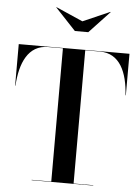

<svg xmlns="http://www.w3.org/2000/svg" viewBox="-63 -1022 781 1071"><g transform="rotate(5 327.5 -487.0)"><path d="M360 -907.5 209.5 -973.5 208 -972.5 323 -850H398L513 -972.5L511 -973.5ZM155 -2V0H500V-2H390V-748H472.5C584.5 -748 628 -644.5 635.5 -517.5H637.5V-750H17.5V-517.5H19.5C27 -644.5 70.5 -748 182.5 -748H265V-2Z"/></g></svg>

Font: Bodoni* 96pt Medium
Style: Regular
Weight: 500
Version: Version 2.3